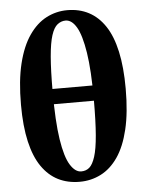

<svg xmlns="http://www.w3.org/2000/svg" viewBox="-53 -770 632 828"><g transform="rotate(-5 263.0 -356.0)"><path d="M259 15Q308 15 350.5 -6.5Q393 -28 424.5 -73.5Q456 -119 473.5 -192Q491 -265 491 -368Q491 -461 476 -529Q461 -597 432 -640.5Q403 -684 362 -705.5Q321 -727 269 -727Q221 -727 178.5 -705Q136 -683 103.5 -636Q71 -589 53 -515.5Q35 -442 35 -338Q35 -245 50.5 -178Q66 -111 95.5 -68.5Q125 -26 166 -5.5Q207 15 259 15ZM269 -29Q243 -29 221.5 -63.5Q200 -98 188 -175.5Q176 -253 176 -384Q176 -475 181 -534Q186 -593 196.5 -625.5Q207 -658 223 -670.5Q239 -683 258 -683Q285 -683 305.5 -648Q326 -613 338 -536.5Q350 -460 350 -334Q350 -239 345 -179Q340 -119 329.5 -86.5Q319 -54 304.5 -41.5Q290 -29 269 -29ZM91 -328H438V-394H91Z"/></g></svg>

Font: Source Serif 4 36pt
Style: Bold
Weight: 700
Designer: Frank Grießhammer
Foundry: Adobe Systems Incorporated
Version: Version 4.004;hotconv 1.0.116;makeotfexe 2.5.65601